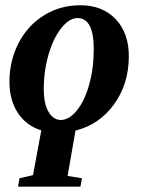

<svg xmlns="http://www.w3.org/2000/svg" viewBox="-20 -491 540 724"><path d="M283.2 212.9H47.9L53.7 181.2L104.5 169.4L135.7 0.5Q79.6 -16.6 47.6 -64.9Q15.6 -113.3 15.6 -182.6Q15.6 -261.7 49.8 -328.1Q84 -394.5 145.3 -432.9Q206.5 -471.2 283.2 -471.2Q366.2 -471.2 416 -418.9Q465.8 -366.7 465.8 -278.8Q465.8 -175.3 410.6 -98.4Q355.5 -21.5 264.6 1.5L234.9 172.4L289.1 181.2ZM333.5 -305.2Q333.5 -422.9 272.5 -422.9Q241.7 -422.9 211.7 -385.7Q181.6 -348.6 163.3 -286.1Q145 -223.6 145 -155.8Q145 -99.6 163.1 -69.1Q181.2 -38.6 209.5 -38.6Q240.7 -38.6 270 -74.7Q299.3 -110.8 316.4 -172.4Q333.5 -233.9 333.5 -305.2Z"/></svg>

Font: Liberation Serif
Style: Bold Italic
Weight: 700
Italic angle: -16.333°
Designer: Steve Matteson
Foundry: Ascender Corporation
Version: Version 2.1.5